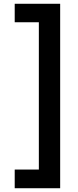

<svg xmlns="http://www.w3.org/2000/svg" viewBox="-20 -831 412 1018"><path d="M299 167H58V68H186V-713H58V-811H299Z"/></svg>

Font: DM Sans 11pt SemiBold
Style: Regular
Weight: 600
Version: Version 4.004;gftools[0.9.30]